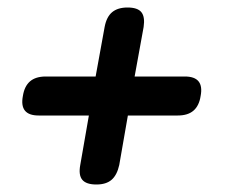

<svg xmlns="http://www.w3.org/2000/svg" viewBox="-20 -586 640 512"><path d="M237 -94Q210 -94 199.5 -106.5Q189 -119 194 -146L217 -278H83Q57 -278 46.5 -291Q36 -304 41 -330Q45 -356 60 -369Q75 -382 102 -382H235L259 -514Q264 -541 279 -553.5Q294 -566 320 -566Q347 -566 357 -553.5Q367 -541 363 -514L339 -382H473Q499 -382 509.5 -369Q520 -356 515 -330Q511 -304 496 -291Q481 -278 454 -278H321L298 -146Q292 -119 277.5 -106.5Q263 -94 237 -94Z"/></svg>

Font: Maple Mono Medium
Style: Italic
Weight: 500
Italic angle: -10°
Monospace: yes
Designer: subframe7536
Version: Version 7.000